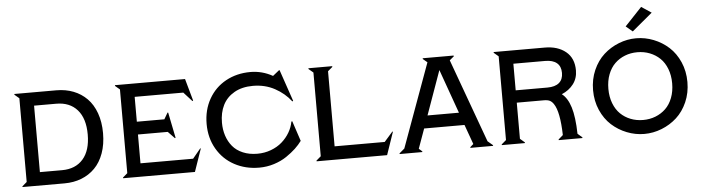

<svg xmlns="http://www.w3.org/2000/svg" viewBox="-53 -1185 5255 1439"><g transform="rotate(-5 2574.0 -465.5)"><path d="M381.8 0H65.9L64.9 -4.9L100.1 -35.2V-665L64.9 -694.8L65.9 -700.2H381.8Q451.2 -700.2 509.5 -677.5Q567.9 -654.8 610.8 -611.3Q653.8 -567.9 678 -501Q702.1 -434.1 702.1 -350.1Q702.1 -266.1 678 -199.2Q653.8 -132.3 610.8 -88.9Q567.9 -45.4 509.5 -22.7Q451.2 0 381.8 0ZM372.1 -600.1H205.1V-100.1H372.1Q473.1 -100.1 530 -164.8Q586.9 -229.5 586.9 -350.1Q586.9 -470.7 530 -535.4Q473.1 -600.1 372.1 -600.1Z M1418 -172.9 1421.9 -170.9 1362.8 0H822.8L821.8 -4.9L856.9 -35.2V-665L821.8 -694.8L822.8 -700.2H1349.6L1396 -534.2L1390.6 -530.8L1327.6 -600.1H961.9V-413.1H1168.9L1196.8 -460.9H1201.7L1240.7 -268.1L1235.8 -265.1L1186 -316.9H961.9V-100.1H1357.9Z M1596.7 -350.1Q1596.7 -297.4 1611.6 -252Q1626.5 -206.5 1655.8 -171.1Q1685.1 -135.7 1732.9 -115.5Q1780.8 -95.2 1841.8 -95.2Q1896 -95.2 1944.6 -113.5Q1993.2 -131.8 2027.8 -162.4Q2062.5 -192.9 2085.4 -231.9Q2108.4 -271 2115.7 -313L2122.6 -314.9L2172.9 -163.1Q2152.3 -134.8 2123.3 -107.4Q2094.2 -80.1 2053.2 -52.2Q2012.2 -24.4 1958.3 -7.3Q1904.3 9.8 1846.7 9.8Q1743.2 9.8 1660.2 -35.2Q1577.1 -80.1 1529.3 -162.6Q1481.4 -245.1 1481.4 -350.1Q1481.4 -455.6 1528.1 -537.8Q1574.7 -620.1 1656.7 -665Q1738.8 -710 1841.8 -710Q1930.2 -710 2008.8 -666L2057.6 -705.1L2061.5 -704.1L2142.6 -466.8L2136.7 -462.9Q2088.4 -525.9 2015.4 -565.4Q1942.4 -605 1851.6 -605Q1769.5 -605 1711.4 -571.8Q1653.3 -538.6 1625 -481.9Q1596.7 -425.3 1596.7 -350.1Z M2863.3 -172.9 2867.2 -170.9 2808.6 0H2278.3L2277.3 -4.9L2312.5 -35.2V-665L2277.3 -694.8L2278.3 -700.2H2456.5L2457.5 -694.8L2422.4 -665V-100.1H2799.3Z M3606.4 -4.9 3605.5 0H3435.5L3434.6 -4.9L3459.5 -26.9L3406.2 -174.8H3102.5L3049.3 -26.9L3074.2 -4.9L3073.2 0H2903.3L2902.3 -4.9L2941.4 -38.1L3170.4 -667L3137.2 -694.8L3138.2 -700.2H3370.1L3371.6 -694.8L3338.4 -667L3567.4 -38.1ZM3254.4 -601.1 3136.2 -270H3372.6Z M4049.8 -600.1H3811V-399.9H4049.8Q4107.4 -399.9 4137.7 -425.3Q4168 -450.7 4168 -500Q4168 -549.3 4137.7 -574.7Q4107.4 -600.1 4049.8 -600.1ZM4014.2 -307.1H3811V-35.2L3846.2 -4.9L3844.7 0H3671.9L3670.9 -4.9L3706.1 -35.2V-665L3670.9 -694.8L3671.9 -700.2H4056.2Q4153.3 -700.2 4213.6 -650.9Q4273.9 -601.6 4273.9 -509.8Q4273.9 -450.2 4241 -407Q4208 -363.8 4152.8 -340.8Q4195.8 -308.1 4218.5 -235.1Q4241.2 -162.1 4244.1 -35.2L4278.8 -4.9L4277.8 0H4100.1L4099.1 -4.9L4133.8 -35.2Q4129.4 -211.4 4087.9 -272Q4075.2 -291 4059.3 -299.1Q4043.5 -307.1 4014.2 -307.1Z M4877 -891.1 4723.6 -763.2 4673.8 -805.2 4801.8 -940.9ZM4418.9 -199.7Q4388.7 -268.6 4388.7 -350.1Q4388.7 -431.6 4418.9 -500.5Q4449.2 -569.3 4499 -614.5Q4548.8 -659.7 4612.5 -684.8Q4676.3 -710 4743.7 -710Q4811 -710 4874.8 -684.8Q4938.5 -659.7 4988.3 -614.5Q5038.1 -569.3 5068.4 -500.5Q5098.6 -431.6 5098.6 -350.1Q5098.6 -268.6 5068.4 -199.7Q5038.1 -130.9 4988.3 -85.7Q4938.5 -40.5 4874.8 -15.4Q4811 9.8 4743.7 9.8Q4676.3 9.8 4612.5 -15.4Q4548.8 -40.5 4499 -85.7Q4449.2 -130.9 4418.9 -199.7ZM4522.7 -459Q4503.9 -410.2 4503.9 -350.1Q4503.9 -290 4522.7 -241.2Q4541.5 -192.4 4574 -160.9Q4606.4 -129.4 4649.9 -112.3Q4693.4 -95.2 4743.7 -95.2Q4793.9 -95.2 4837.4 -112.3Q4880.9 -129.4 4913.6 -160.9Q4946.3 -192.4 4965.1 -241.2Q4983.9 -290 4983.9 -350.1Q4983.9 -410.2 4965.1 -459Q4946.3 -507.8 4913.6 -539.3Q4880.9 -570.8 4837.4 -587.9Q4793.9 -605 4743.7 -605Q4693.4 -605 4649.9 -587.9Q4606.4 -570.8 4574 -539.3Q4541.5 -507.8 4522.7 -459Z"/></g></svg>

Font: Tiffany Gothic CC
Style: Regular
Weight: 400
Designer: indestructible type*
Foundry: Cowboy Collective
Version: Version 1.000